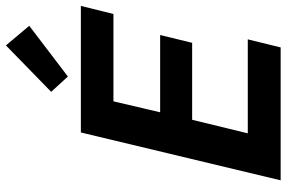

<svg xmlns="http://www.w3.org/2000/svg" viewBox="-184 -810 993 666"><g transform="rotate(-90 313.0 -476.5)"><path d="M21 0 187 -693H626L598 -580H295L257 -418H525L498 -307H231L184 -114H510L482 0ZM381 -738 328 -796 489 -953 557 -872Z"/></g></svg>

Font: Ubuntu Sans
Style: Bold Italic
Weight: 700
Italic angle: -13.5°
Designer: Dalton Maag Ltd
Foundry: Dalton Maag Ltd
Version: Version 1.006